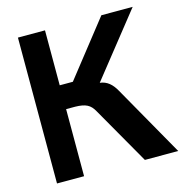

<svg xmlns="http://www.w3.org/2000/svg" viewBox="-107 -820 876 918"><g transform="rotate(-15 331.5 -361.0)"><path d="M197 0V-722H63V0ZM197 -332H242C294 -331 316 -319 335 -285L498 0H663L464 -351C444 -387 420 -408 385 -412L631 -722H476L262 -450H197Z"/></g></svg>

Font: Perun SemiBold
Style: Regular
Weight: 600
Foundry: Copyright (c) Stefan Peev, Context Ltd, 2016
Version: Version 1.089